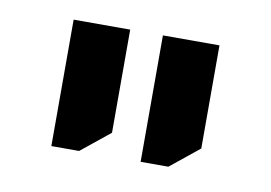

<svg xmlns="http://www.w3.org/2000/svg" viewBox="-40 -772 481 341"><g transform="rotate(10 200.5 -602.0)"><path d="M171 -716V-530L119 -488H69V-716ZM332 -716V-530L280 -488H230V-716Z"/></g></svg>

Font: Almarai Bold
Style: Regular
Weight: 700
Designer: Boutros International 2019
Foundry: Created by Boutros International 2019
Version: Version 1.10